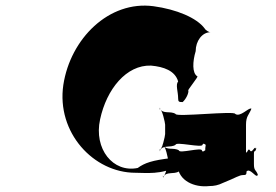

<svg xmlns="http://www.w3.org/2000/svg" viewBox="-20 -810 975 679"><path d="M841 -191C849 -191 852 -192 852 -204C865 -216 883 -183 890 -189C890 -201 892 -180 892 -192C885 -211 878 -205 878 -230V-264C878 -283 882 -268 886 -284C886 -296 884 -274 884 -286C880 -294 871 -266 864 -278C857 -290 854 -264 850 -272V-369C850 -399 860 -403 869 -425C869 -437 868 -414 868 -426C858 -429 830 -395 812 -407C812 -419 601 -395 601 -407C583 -419 556 -405 546 -426C546 -438 544 -413 544 -425C553 -427 564 -375 564 -369V-336C564 -330 553 -278 544 -280C544 -292 546 -266 546 -278C556 -299 583 -286 601 -298C601 -310 696 -286 696 -298C701 -310 710 -288 713 -302C713 -314 711 -292 711 -304C708 -314 706 -280 706 -288C706 -288 705 -262 708 -272C708 -284 710 -262 710 -274C708 -288 698 -266 694 -278C694 -290 613 -266 613 -278C595 -290 567 -276 558 -297C558 -309 556 -283 556 -295C565 -298 575 -246 575 -241C575 -235 565 -183 556 -186C556 -198 558 -172 558 -184C567 -205 595 -192 613 -204C613 -216 641 -192 641 -204C651 -216 665 -216 668 -218C664 -218 662 -221 662 -242C654 -261 641 -258 586 -251C518 -243 492 -234 467 -216C380 -198 311 -283 334 -388C357 -495 427 -581 514 -578C559 -574 599 -560 610 -522C600 -510 610 -486 610 -462C610 -450 613 -449 626 -449C639 -461 648 -482 646 -490C641 -489 683 -540 678 -540C659 -551 661 -593 672 -629C672 -665 695 -696 724 -696C721 -695 707 -703 704 -709C676 -747 604 -777 523 -788C365 -809 229 -673 204 -510C179 -341 311 -199 459 -199C495 -199 552 -191 608 -223C612 -171 667 -146 720 -152C737 -152 752 -155 768 -163C816 -182 825 -191 841 -191Z"/></svg>

Font: Hussar Przerywany
Style: Regular
Weight: 400
Foundry: Cannot Into Space Fonts
Version: Version 0.982